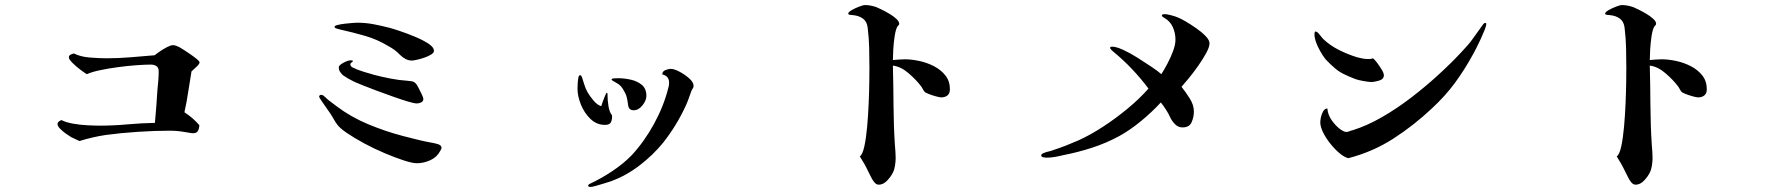

<svg xmlns="http://www.w3.org/2000/svg" viewBox="-20 -718 7040 761"><path d="M771 -471Q771 -464 757.5 -452Q744 -440 739 -435Q732 -395 726 -354Q720 -313 711 -273Q728 -262 742.5 -249.5Q757 -237 770 -222Q770 -210 765 -200Q760 -190 746 -190Q745 -190 744 -190Q743 -190 741 -190Q719 -194 698 -197Q677 -200 654 -200Q594 -200 526 -195.5Q458 -191 399 -183Q346 -175 295 -159Q287 -163 279 -166.5Q271 -170 263 -174Q256 -178 243 -187Q230 -196 219 -207Q208 -218 208 -226Q208 -232 213.5 -236.5Q219 -241 224 -242Q241 -233 269 -228Q297 -223 326 -221.5Q355 -220 375 -220Q430 -220 484.5 -225Q539 -230 594 -231Q597 -263 599.5 -296Q602 -329 604 -362Q606 -380 607.5 -399Q609 -418 609 -436Q609 -450 600 -456Q591 -462 578 -462Q555 -462 520.5 -459.5Q486 -457 448.5 -452Q411 -447 377.5 -440Q344 -433 324 -424Q317 -428 299.5 -441Q282 -454 267.5 -468.5Q253 -483 253 -490Q253 -498 260 -501.5Q267 -505 273 -506Q299 -493 336 -490Q373 -487 402 -487Q450 -487 497.5 -491Q545 -495 593 -499Q600 -505 614 -514.5Q628 -524 642.5 -531.5Q657 -539 665 -539Q672 -539 678.5 -536.5Q685 -534 691 -531Q695 -529 707.5 -521Q720 -513 734.5 -503Q749 -493 760 -484Q771 -475 771 -471Z M1730 -132Q1730 -130 1728 -126Q1726 -122 1725 -120Q1712 -95 1685.5 -83Q1659 -71 1632 -71Q1615 -71 1581 -82Q1547 -93 1505.5 -110.5Q1464 -128 1424 -149.5Q1384 -171 1354 -191.5Q1324 -212 1314 -228Q1308 -236 1303 -245.5Q1298 -255 1292 -264Q1289 -269 1277.5 -285Q1266 -301 1255.5 -316.5Q1245 -332 1245 -334Q1245 -342 1253 -342Q1258 -342 1262 -339Q1266 -336 1270 -332Q1280 -322 1291.5 -314Q1303 -306 1314 -297Q1371 -254 1439.5 -225.5Q1508 -197 1577 -179Q1605 -172 1632.5 -165Q1660 -158 1688 -153Q1696 -152 1713 -147.5Q1730 -143 1730 -132ZM1658 -326Q1658 -316 1649 -312Q1640 -308 1632 -308Q1622 -308 1597 -315.5Q1572 -323 1539.5 -334.5Q1507 -346 1474.5 -358Q1442 -370 1417.5 -380Q1393 -390 1384 -394Q1359 -406 1339 -420Q1331 -428 1326.5 -435.5Q1322 -443 1323 -454Q1327 -462 1343.5 -470.5Q1360 -479 1370 -479Q1372 -479 1375.5 -478.5Q1379 -478 1379 -475Q1379 -475 1376 -472.5Q1373 -470 1371 -468Q1371 -468 1369.5 -466.5Q1368 -465 1368 -464L1369 -462Q1369 -455 1377 -451Q1394 -442 1420 -434Q1446 -426 1464 -421Q1495 -413 1528.5 -406.5Q1562 -400 1594 -398Q1602 -397 1611 -396Q1620 -395 1627 -388Q1631 -385 1638 -371.5Q1645 -358 1651.5 -344.5Q1658 -331 1658 -326ZM1700 -516Q1700 -509 1689 -502Q1678 -495 1662 -489.5Q1646 -484 1632 -481Q1618 -478 1612 -478Q1599 -478 1587 -484.5Q1575 -491 1565 -501Q1555 -512 1543 -520.5Q1531 -529 1518 -536Q1475 -562 1426.5 -576Q1378 -590 1328 -601Q1325 -602 1315.5 -604.5Q1306 -607 1306 -612Q1306 -616 1318 -619Q1330 -622 1346.5 -624Q1363 -626 1377 -627Q1391 -628 1396 -628Q1429 -628 1460.5 -622Q1492 -616 1523 -608Q1535 -605 1563.5 -595.5Q1592 -586 1623.5 -573Q1655 -560 1677.5 -545.5Q1700 -531 1700 -516Z M2406 -256Q2406 -241 2400.5 -232Q2395 -223 2378 -223Q2345 -223 2320.5 -246.5Q2296 -270 2282.5 -303.5Q2269 -337 2269 -366Q2269 -370 2269.5 -383Q2270 -396 2272 -408Q2274 -420 2279 -420Q2283 -420 2284.5 -416.5Q2286 -413 2287 -411Q2292 -396 2296.5 -381Q2301 -366 2309 -352Q2317 -338 2332 -320Q2347 -302 2363 -297Q2364 -301 2368.5 -313.5Q2373 -326 2378 -338Q2383 -350 2385 -350Q2388 -350 2388 -345Q2388 -340 2388 -338Q2388 -322 2391.5 -298.5Q2395 -275 2405 -262Q2406 -260 2406 -256ZM2729 -378Q2729 -371 2726 -367.5Q2723 -364 2721 -359Q2719 -354 2717 -348Q2715 -342 2713 -337Q2710 -328 2706.5 -319Q2703 -310 2699 -301Q2662 -220 2608 -152Q2568 -103 2514.5 -62Q2461 -21 2400 1Q2393 3 2376 8.5Q2359 14 2342.5 18.5Q2326 23 2320 23Q2318 23 2314.5 22Q2311 21 2311 18Q2311 15 2314 13Q2317 11 2319 10Q2362 -10 2406.5 -39.5Q2451 -69 2484 -103Q2534 -157 2572.5 -227.5Q2611 -298 2629 -370Q2632 -379 2632 -390Q2632 -417 2605 -423Q2605 -435 2617 -440Q2629 -445 2639 -445Q2652 -445 2673 -434Q2694 -423 2711.5 -407.5Q2729 -392 2729 -378ZM2542 -338Q2542 -320 2526.5 -300.5Q2511 -281 2492 -281Q2473 -281 2470 -299Q2467 -322 2463.5 -335Q2460 -348 2447 -368Q2440 -379 2429 -386Q2418 -393 2407 -399Q2404 -402 2404 -403Q2404 -407 2415.5 -407.5Q2427 -408 2430 -408Q2453 -408 2479 -402.5Q2505 -397 2523.5 -382Q2542 -367 2542 -338Z M3745 -364Q3745 -348 3735.5 -340Q3726 -332 3710 -332Q3705 -332 3690 -336Q3675 -340 3661 -345.5Q3647 -351 3644 -355Q3640 -360 3637 -366Q3634 -372 3630 -377Q3612 -401 3581.5 -427.5Q3551 -454 3519 -458Q3521 -382 3521.5 -300.5Q3522 -219 3527 -143Q3528 -130 3529 -117.5Q3530 -105 3530 -92Q3530 -79 3527.5 -62Q3525 -45 3519 -34Q3512 -19 3496.5 -2.5Q3481 14 3463 14Q3453 14 3445 4Q3437 -6 3431 -19Q3425 -32 3421 -39Q3414 -54 3405.5 -69Q3397 -84 3388 -98Q3399 -106 3406 -138.5Q3413 -171 3417 -216Q3421 -261 3423 -308Q3425 -355 3425.5 -393Q3426 -431 3426 -447Q3426 -488 3425 -528.5Q3424 -569 3419 -609Q3416 -633 3400 -644.5Q3384 -656 3361 -658Q3359 -658 3350.5 -659Q3342 -660 3342 -664Q3342 -670 3356 -678Q3370 -686 3386 -692Q3402 -698 3408 -698Q3429 -698 3453 -690Q3460 -687 3474.5 -680Q3489 -673 3505 -663.5Q3521 -654 3532.5 -643.5Q3544 -633 3544 -624Q3544 -620 3541.5 -618Q3539 -616 3537 -613Q3530 -601 3526 -574.5Q3522 -548 3520.5 -521.5Q3519 -495 3519 -480Q3531 -481 3543 -482Q3555 -483 3566 -483Q3592 -483 3623 -476.5Q3654 -470 3682 -455.5Q3710 -441 3727.5 -418.5Q3745 -396 3745 -364Z M4774 -546Q4774 -532 4761 -508Q4748 -484 4729 -457Q4710 -430 4691.5 -407.5Q4673 -385 4663 -374Q4679 -354 4695.5 -328Q4712 -302 4712 -276Q4712 -254 4703 -233.5Q4694 -213 4667 -213Q4650 -213 4638 -225Q4626 -237 4619 -251Q4612 -267 4602 -282.5Q4592 -298 4581 -312Q4547 -275 4503 -238.5Q4459 -202 4415 -178Q4363 -150 4307 -132Q4251 -114 4194 -103Q4178 -99 4161 -96Q4144 -93 4127 -93Q4124 -93 4115.5 -94.5Q4107 -96 4107 -102Q4107 -107 4114.5 -110.5Q4122 -114 4126 -115Q4134 -117 4142 -119Q4150 -121 4157 -124Q4182 -132 4206 -141.5Q4230 -151 4253 -161Q4300 -182 4351.5 -215.5Q4403 -249 4450.5 -288.5Q4498 -328 4532 -367Q4502 -407 4467 -444Q4432 -481 4394 -512Q4391 -514 4385.5 -519.5Q4380 -525 4380 -529Q4380 -532 4383.5 -532.5Q4387 -533 4389 -533Q4404 -533 4431.5 -520.5Q4459 -508 4489 -489Q4519 -470 4545 -452.5Q4571 -435 4583 -424Q4594 -441 4607 -465.5Q4620 -490 4629.5 -515.5Q4639 -541 4639 -561Q4639 -587 4628.5 -610.5Q4618 -634 4595 -647Q4593 -649 4589 -651Q4585 -653 4585 -657Q4585 -660 4589 -661Q4593 -662 4595 -662Q4605 -662 4622 -657.5Q4639 -653 4648 -649Q4659 -645 4679.5 -633Q4700 -621 4721.5 -606Q4743 -591 4758.5 -575Q4774 -559 4774 -546Z M5465 -420Q5465 -404 5446 -398.5Q5427 -393 5415 -393Q5405 -393 5383 -397Q5361 -401 5351 -405Q5323 -416 5305 -425Q5287 -434 5271 -447.5Q5255 -461 5234 -483Q5224 -495 5212 -516.5Q5200 -538 5195 -554Q5190 -569 5190 -582Q5190 -582 5190.5 -587.5Q5191 -593 5193 -593Q5199 -593 5205 -587Q5210 -581 5214.5 -575.5Q5219 -570 5224 -564Q5251 -538 5287 -520Q5323 -502 5359 -491Q5370 -488 5381 -486Q5392 -484 5403 -484Q5408 -484 5412.5 -484.5Q5417 -485 5421 -487Q5428 -483 5438 -469.5Q5448 -456 5456.5 -442Q5465 -428 5465 -420ZM5871 -624Q5871 -616 5864.5 -599.5Q5858 -583 5849 -563.5Q5840 -544 5831.5 -527.5Q5823 -511 5818 -502Q5784 -440 5746 -388.5Q5708 -337 5655 -288Q5584 -221 5502.5 -168.5Q5421 -116 5324 -91Q5308 -95 5289 -111Q5270 -127 5252.5 -149Q5235 -171 5224 -193.5Q5213 -216 5213 -233Q5213 -241 5215.5 -253.5Q5218 -266 5224.5 -277Q5231 -288 5241 -288Q5243 -263 5258.5 -241Q5274 -219 5293 -205Q5298 -202 5304 -198.5Q5310 -195 5316 -195Q5322 -195 5329 -198Q5336 -201 5342 -202Q5399 -220 5458 -254Q5517 -288 5573 -331Q5629 -374 5680 -420.5Q5731 -467 5771 -510Q5784 -524 5796.5 -538Q5809 -552 5820 -568Q5830 -581 5839 -594.5Q5848 -608 5858 -621Q5862 -627 5867 -627Q5871 -627 5871 -624Z M6745 -364Q6745 -348 6735.5 -340Q6726 -332 6710 -332Q6705 -332 6690 -336Q6675 -340 6661 -345.5Q6647 -351 6644 -355Q6640 -360 6637 -366Q6634 -372 6630 -377Q6612 -401 6581.5 -427.5Q6551 -454 6519 -458Q6521 -382 6521.5 -300.5Q6522 -219 6527 -143Q6528 -130 6529 -117.5Q6530 -105 6530 -92Q6530 -79 6527.5 -62Q6525 -45 6519 -34Q6512 -19 6496.5 -2.5Q6481 14 6463 14Q6453 14 6445 4Q6437 -6 6431 -19Q6425 -32 6421 -39Q6414 -54 6405.5 -69Q6397 -84 6388 -98Q6399 -106 6406 -138.5Q6413 -171 6417 -216Q6421 -261 6423 -308Q6425 -355 6425.5 -393Q6426 -431 6426 -447Q6426 -488 6425 -528.5Q6424 -569 6419 -609Q6416 -633 6400 -644.5Q6384 -656 6361 -658Q6359 -658 6350.5 -659Q6342 -660 6342 -664Q6342 -670 6356 -678Q6370 -686 6386 -692Q6402 -698 6408 -698Q6429 -698 6453 -690Q6460 -687 6474.5 -680Q6489 -673 6505 -663.5Q6521 -654 6532.5 -643.5Q6544 -633 6544 -624Q6544 -620 6541.5 -618Q6539 -616 6537 -613Q6530 -601 6526 -574.5Q6522 -548 6520.5 -521.5Q6519 -495 6519 -480Q6531 -481 6543 -482Q6555 -483 6566 -483Q6592 -483 6623 -476.5Q6654 -470 6682 -455.5Q6710 -441 6727.5 -418.5Q6745 -396 6745 -364Z"/></svg>

Font: Kaisei HarunoUmi Medium
Style: Regular
Weight: 500
Designer: Font-Kai, 金井和夫
Foundry: KAZUO KANAI
Version: Version 5.003